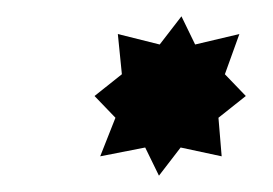

<svg xmlns="http://www.w3.org/2000/svg" viewBox="-20 -554 331 233"><path d="M173.8 -500 200.2 -534.2 216.8 -500 270.5 -512.7 252.9 -463.9 278.3 -437.5 245.1 -411.1 249 -364.3 199.2 -375 172.9 -340.8 156.2 -375 101.6 -364.3 120.1 -411.1 94.7 -437.5 127.9 -463.9 123 -512.7Z"/></svg>

Font: okolaks
Style: RegularItalic
Weight: 500
Italic angle: -8°
Version: Version 000.6.0